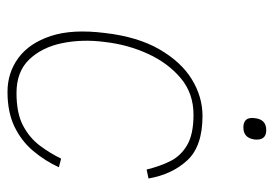

<svg xmlns="http://www.w3.org/2000/svg" viewBox="-129 -591 730 512"><g transform="rotate(90 236.0 -335.0)"><path d="M295 -649Q298 -680 327 -680Q355 -680 352 -649Q348 -619 320 -619Q291 -619 295 -649ZM225 10Q174 10 134.5 -19Q95 -48 76 -105.5Q57 -163 68 -250Q78 -337 111.5 -395Q145 -453 191.5 -481.5Q238 -510 289 -510Q370 -510 407.5 -469.5Q445 -429 456 -366L432 -361Q424 -395 410 -423.5Q396 -452 367 -469Q338 -486 286 -486Q229 -486 188.5 -452Q148 -418 123.5 -364.5Q99 -311 92 -250Q84 -190 95 -136Q106 -82 138.5 -48Q171 -14 228 -14Q282 -14 315 -31.5Q348 -49 368.5 -76.5Q389 -104 403 -133L426 -127Q409 -90 382.5 -58.5Q356 -27 317.5 -8.5Q279 10 225 10Z"/></g></svg>

Font: Haskoy Thin
Style: Italic
Weight: 100
Designer: Ertekin Erdin
Foundry: Ertekin Erdin
Version: Version 2.000; ttfautohint (v1.8.4.7-5d5b)